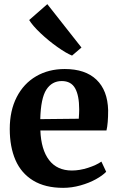

<svg xmlns="http://www.w3.org/2000/svg" viewBox="-20 -894 569 925"><path d="M27 -272.5Q27 -361 60.5 -426.2Q94 -491.5 154 -526.5Q214 -561.5 292 -561.5Q391 -561.5 444.8 -510Q498.5 -458.5 501 -363Q501 -299 493 -265.5H174.5Q178 -173 216.5 -122.8Q255 -72.5 326.5 -72.5Q363.5 -72.5 404 -85.5Q444.5 -98.5 468.5 -115.5L491.5 -66.5Q474.5 -48.5 442 -30.5Q409.5 -12.5 367.8 -0.8Q326 11 284.5 11Q197.5 11 139.8 -24.2Q82 -59.5 54.5 -123Q27 -186.5 27 -272.5ZM359.5 -322Q361.5 -350 361.5 -367.5Q361.5 -433.5 342 -468.5Q322.5 -503.5 277.5 -503.5Q230 -503.5 203.2 -462Q176.5 -420.5 174 -320ZM326.5 -626.5Q299 -637.5 256.2 -667.8Q213.5 -698 175.2 -734.2Q137 -770.5 120.5 -797.5L208 -874L372.5 -665L327.5 -626.5Z"/></svg>

Font: Merriweather Text
Style: Bold
Weight: 700
Designer: Eben Sorkin
Foundry: Eben Sorkin
Version: Version 2.100